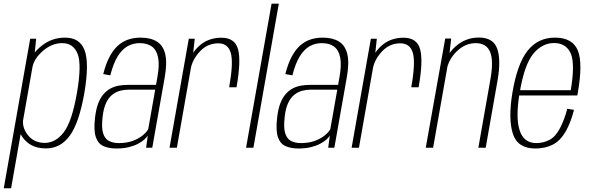

<svg xmlns="http://www.w3.org/2000/svg" viewBox="-72 -805 3214 1046"><path d="M-51.5 220.5H-11.5L115.5 -500L125 -594H92.5ZM178.5 3.5Q258 3.5 308.5 -66.2Q359 -136 387.5 -298Q415 -460.5 389.2 -530.2Q363.5 -600 283 -600Q211.5 -600 156.5 -556.8Q101.5 -513.5 94 -470L104.5 -437.5Q112.5 -484.5 161.2 -527.2Q210 -570 267 -570Q327.5 -570 350.8 -511.8Q374 -453.5 347 -298Q320 -142.5 275.5 -84.5Q231 -26.5 171.5 -26.5Q113.5 -26.5 79.8 -69.2Q46 -112 55 -160L33 -126.5Q24.5 -83 65.5 -39.8Q106.5 3.5 178.5 3.5Z M562 4Q599 4 628.2 -3Q657.5 -10 679 -21.2Q700.5 -32.5 714 -44.5Q727.5 -56.5 733 -67L724 0H757.5L825.5 -384.5Q839.5 -463.5 828 -510.8Q816.5 -558 782.2 -579Q748 -600 693.5 -600Q657.5 -600 626.5 -589.5Q595.5 -579 570 -556Q544.5 -533 524.5 -495Q504.5 -457 490.5 -401.5L529 -394.5Q545 -458.5 568.5 -497Q592 -535.5 622.2 -552.8Q652.5 -570 689 -570Q730 -570 755.5 -551.5Q781 -533 789.2 -492.2Q797.5 -451.5 785.5 -385L778 -342.5H622Q598 -342.5 574.5 -338.2Q551 -334 530 -322.8Q509 -311.5 491.8 -291.8Q474.5 -272 462.8 -241Q451 -210 446 -165.5Q437.5 -95.5 449.8 -59Q462 -22.5 491.2 -9.2Q520.5 4 562 4ZM575 -25.5Q544.5 -25.5 522 -36.8Q499.5 -48 489.8 -78.8Q480 -109.5 487 -168.5Q492 -214.5 505.8 -243.8Q519.5 -273 539.5 -288.8Q559.5 -304.5 582 -310.5Q604.5 -316.5 628 -316.5H773.5L735.5 -101.5Q726 -84 704.2 -66.5Q682.5 -49 650.2 -37.2Q618 -25.5 575 -25.5Z M1176.5 -329.5H1216.5Q1242 -472.5 1225 -536Q1208 -599.5 1134.5 -599.5Q1062 -599.5 1013 -554.8Q964 -510 953.5 -448.5L967 -430.5Q976.5 -481.5 1017.5 -525.2Q1058.5 -569 1117 -569Q1170 -569 1185.2 -516.8Q1200.5 -464.5 1176.5 -329.5ZM851.5 0H891.5L977 -485.5L989 -594H956.5Z M1268.5 0H1308.5L1447 -785H1407.5Z M1554 4Q1591 4 1620.2 -3Q1649.5 -10 1671 -21.2Q1692.5 -32.5 1706 -44.5Q1719.5 -56.5 1725 -67L1716 0H1749.5L1817.5 -384.5Q1831.5 -463.5 1820 -510.8Q1808.5 -558 1774.2 -579Q1740 -600 1685.5 -600Q1649.5 -600 1618.5 -589.5Q1587.5 -579 1562 -556Q1536.5 -533 1516.5 -495Q1496.5 -457 1482.5 -401.5L1521 -394.5Q1537 -458.5 1560.5 -497Q1584 -535.5 1614.2 -552.8Q1644.5 -570 1681 -570Q1722 -570 1747.5 -551.5Q1773 -533 1781.2 -492.2Q1789.5 -451.5 1777.5 -385L1770 -342.5H1614Q1590 -342.5 1566.5 -338.2Q1543 -334 1522 -322.8Q1501 -311.5 1483.8 -291.8Q1466.5 -272 1454.8 -241Q1443 -210 1438 -165.5Q1429.5 -95.5 1441.8 -59Q1454 -22.5 1483.2 -9.2Q1512.5 4 1554 4ZM1567 -25.5Q1536.5 -25.5 1514 -36.8Q1491.5 -48 1481.8 -78.8Q1472 -109.5 1479 -168.5Q1484 -214.5 1497.8 -243.8Q1511.5 -273 1531.5 -288.8Q1551.5 -304.5 1574 -310.5Q1596.5 -316.5 1620 -316.5H1765.5L1727.5 -101.5Q1718 -84 1696.2 -66.5Q1674.5 -49 1642.2 -37.2Q1610 -25.5 1567 -25.5Z M2168.5 -329.5H2208.5Q2234 -472.5 2217 -536Q2200 -599.5 2126.5 -599.5Q2054 -599.5 2005 -554.8Q1956 -510 1945.5 -448.5L1959 -430.5Q1968.5 -481.5 2009.5 -525.2Q2050.5 -569 2109 -569Q2162 -569 2177.2 -516.8Q2192.5 -464.5 2168.5 -329.5ZM1843.5 0H1883.5L1969 -485.5L1981 -594H1948.5Z M2247.5 0H2287.5L2374 -490L2386 -595H2353.5ZM2534 0H2574L2639 -369Q2658 -480 2636.5 -540.2Q2615 -600.5 2537 -600.5Q2464.5 -600.5 2410.2 -552.2Q2356 -504 2345.5 -444L2360.5 -421Q2371 -481.5 2417 -525.8Q2463 -570 2519.5 -570Q2578 -570 2598 -522Q2618 -474 2599.5 -371.5Z M2844.5 4 2849.5 -25.5Q2781 -25.5 2759 -95Q2736 -164 2759 -299.5Q2784 -451 2832.5 -511Q2881 -570.5 2946 -570.5Q3013.5 -570.5 3038.5 -511.5Q3061 -454.5 3037.5 -313.5H2754.5L2750 -285H3073Q3075 -293 3076 -301Q3104 -460 3076 -530Q3047 -600 2951.5 -600Q2858.5 -600 2802 -528.5Q2746 -457.5 2719.5 -299.5Q2696 -157.5 2722 -76.5Q2748 4 2844.5 4ZM2849.5 -25.5 2844.5 4Q2898 4 2939.5 -17Q2980.5 -38 3010 -89Q3038.5 -139.5 3055 -206.5L3018.5 -212.5Q3004 -156.5 2980 -109Q2956 -61.5 2922.5 -43.5Q2888.5 -25.5 2849.5 -25.5Z"/></svg>

Font: Anybody SemiCondensed ExtraLight
Style: Italic
Weight: 250
Width: 4
Italic angle: -10°
Version: Version 1.113;gftools[0.9.25]